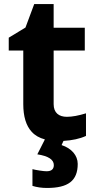

<svg xmlns="http://www.w3.org/2000/svg" viewBox="-20 -682 474 942"><path d="M308.1 -108.9C269 -108.9 243.2 -128.4 243.2 -170.9V-434.1H396V-545.9H243.2V-662.1H147.9L105 -546.9L22.9 -497.1V-434.1H94.2V-170.9C94.2 -110.8 107.9 -65.4 135.3 -35.6C151.4 -17.6 172.9 -5.4 200.2 2L163.1 75.2C217.3 83.5 244.1 101.1 244.1 127.9C244.1 147.9 232.4 158.2 209 158.2C200.7 158.2 189.5 157.2 174.8 154.8C159.7 152.3 147.9 150.4 139.2 147.9V230C161.1 236.8 185.1 240.2 210.4 240.2C313.5 240.2 361.3 205.6 361.3 122.1C361.3 80.6 330.6 45.4 282.2 29.8L291.5 9.3C334 6.8 371.1 -1 401.9 -15.1V-126C365.2 -114.7 334 -108.9 308.1 -108.9Z"/></svg>

Font: Noto Reveo Sans
Style: Bold
Weight: 700
Designer: Monotype Design team
Foundry: Monotype Imaging Inc.
Version: Version 1.04